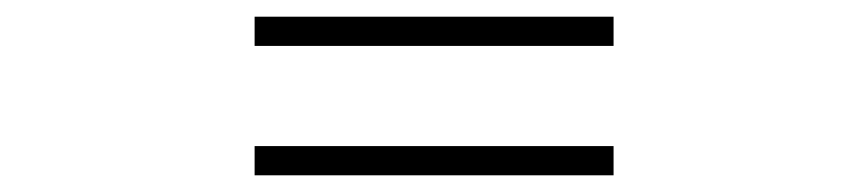

<svg xmlns="http://www.w3.org/2000/svg" viewBox="-20 -495 1040 230"><path d="M285 -475V-440H715V-475ZM285 -320V-285H715V-320Z"/></svg>

Font: Noto Sans CJK HK DemiLight
Style: Regular
Weight: 350
Designer: Ryoko NISHIZUKA 西塚涼子 (kana, bopomofo & ideographs); Paul D. Hunt (Latin, Greek & Cyrillic); Sandoll Communications 산돌커뮤니
Foundry: Adobe
Version: Version 2.004;hotconv 1.0.118;makeotfexe 2.5.65603